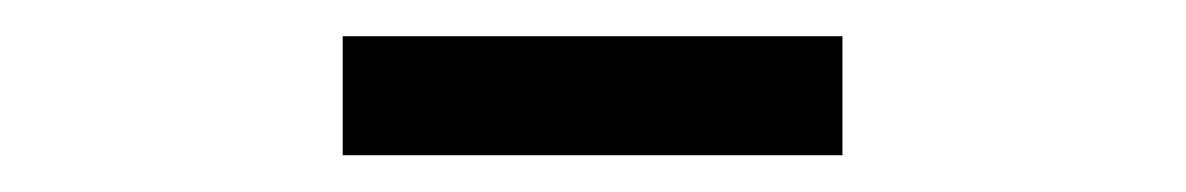

<svg xmlns="http://www.w3.org/2000/svg" viewBox="-20 -779 655 106"><path d="M445.1 -759V-693.3H169.2V-759Z"/></svg>

Font: Fira Code Fixed
Style: Regular
Weight: 400
Monospace: yes
Designer: Carrois Corporate, Edenspiekermann AG, Nikita Prokopov
Foundry: Carrois Corporate, Edenspiekermann AG, Nikita Prokopov
Version: Version 5.002